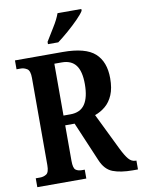

<svg xmlns="http://www.w3.org/2000/svg" viewBox="-100 -998 788 1065"><g transform="rotate(-10 294.5 -465.5)"><path d="M22 0V-50H47Q66 -50 82 -60Q98 -70 98 -111V-602Q98 -643 81 -653.5Q64 -664 47 -664H22V-714H291Q419 -714 472 -666Q525 -618 525 -525Q525 -469 509 -431.5Q493 -394 466 -371.5Q439 -349 407 -338L507 -133Q528 -90 545 -70Q562 -50 584 -50H589V0H560Q491 0 447.5 -17Q404 -34 381 -90L287 -311H234V-111Q234 -70 247 -60Q260 -50 282 -50H298V0ZM273 -366Q329 -366 355 -404.5Q381 -443 381 -518Q381 -590 355 -624Q329 -658 276 -658H234V-366ZM218 -784Q238 -818 263 -857.5Q288 -897 300 -931H434V-921Q424 -904 396.5 -876Q369 -848 336 -819.5Q303 -791 276 -771H218Z"/></g></svg>

Font: Noto Serif Hebrew ExtraCondensed
Style: Bold
Weight: 700
Width: 2
Designer: Monotype Design Team
Foundry: Monotype Imaging Inc.
Version: Version 2.004; ttfautohint (v1.8.4.7-5d5b)